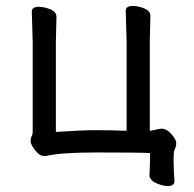

<svg xmlns="http://www.w3.org/2000/svg" viewBox="-20 -508 652 646"><path d="M545 118Q527 118 505 108Q483 98 483 81V80Q485 46 485 7Q455 5 305 5Q182 5 134 17H129Q113 17 98 -2.5Q83 -22 83 -33Q83 -44 86.5 -49.5Q90 -55 90 -65V-367L87 -469Q87 -485 111 -485Q129 -485 149.5 -476.5Q170 -468 170 -451L168 -367V-64Q252 -70 300 -70Q348 -70 406 -68V-370L403 -472Q403 -488 427 -488Q445 -488 465.5 -479.5Q486 -471 486 -454L484 -370V-68Q489 -68 501 -71Q513 -74 522 -75H524Q541 -75 557 -56.5Q573 -38 573 -27Q573 -15 568.5 -7.5Q564 0 564 31Q564 64 567 101Q567 118 545 118Z"/></svg>

Font: ToneOZ-Pinyin-WenKai-Medium
Style: Medium
Weight: 700
Designer: Fontworks Inc.
Foundry: ToneOZ
Version: Version 0.240331